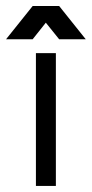

<svg xmlns="http://www.w3.org/2000/svg" viewBox="-60 -614 303 634"><path d="M58.6 -438.5H124.5V0H58.6ZM223.1 -484.4H135.3L91.3 -539.1L47.9 -484.4H-40L47.9 -594.2H135.3Z"/></svg>

Font: Aeronef
Style: Regular
Weight: 400
Designer: Peter Wiegel - CAT-Fonts Germany
Foundry: CAT-Fonts, Peter Wiegel
Version: Version 0.002